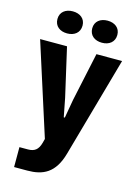

<svg xmlns="http://www.w3.org/2000/svg" viewBox="-132 -796 742 1034"><g transform="rotate(15 239.0 -279.0)"><path d="M336 -602C376 -602 406 -624 406 -664C406 -703 376 -725 336 -725C296 -725 266 -703 266 -664C266 -624 296 -602 336 -602ZM142 -602C182 -602 212 -624 212 -664C212 -703 182 -725 142 -725C102 -725 72 -703 72 -664C72 -624 102 -602 142 -602ZM53 167H126C213 167 278 138 310 23L467 -535H324L266 -264L248 -161H242L222 -264L160 -535H10L174 -22L168 1C157 41 137 56 100 56H53Z"/></g></svg>

Font: Mona Sans SemiCondensed
Style: Bold
Weight: 700
Width: 4
Designer: Deni Anggara
Foundry: GitHub
Version: Version 2.000